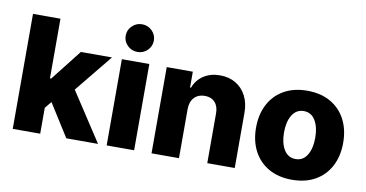

<svg xmlns="http://www.w3.org/2000/svg" viewBox="-76 -984 2282 1196"><g transform="rotate(10 1065.5 -386.0)"><path d="M55 0V-727.3H228.7V-350.1H236.5L389.9 -545.5H586.6L393.1 -307.9L594.5 0H393.8L263.8 -206.3L228.7 -163.7V0Z M649.1 0V-545.5H822.8V0ZM736.2 -606.5Q699.6 -606.5 673.3 -632.1Q647 -657.7 647 -693.9Q647 -730.1 673.3 -755.9Q699.6 -781.6 736.2 -781.6Q773.1 -781.6 799.2 -755.9Q825.3 -730.1 825.3 -693.9Q825.3 -657.7 799.2 -632.1Q773.1 -606.5 736.2 -606.5Z M1106.5 -311.1V0H932.9V-545.5H1098V-445.3H1104Q1122.2 -495 1165.8 -523.8Q1209.5 -552.6 1269.9 -552.6Q1327.4 -552.6 1369.9 -527Q1412.3 -501.4 1435.9 -455.3Q1459.5 -409.1 1459.2 -347.7V0H1285.5V-313.6Q1285.9 -359 1262.6 -384.6Q1239.3 -410.2 1198.2 -410.2Q1157 -410.2 1131.9 -383.9Q1106.9 -357.6 1106.5 -311.1Z M1821.7 10.3Q1736.2 10.3 1674.4 -25Q1612.6 -60.4 1579.4 -123.8Q1546.2 -187.1 1546.2 -271Q1546.2 -355.1 1579.4 -418.5Q1612.6 -481.9 1674.4 -517.2Q1736.2 -552.6 1821.7 -552.6Q1907.7 -552.6 1969.3 -517.2Q2030.9 -481.9 2064.1 -418.5Q2097.3 -355.1 2097.3 -271Q2097.3 -187.1 2064.1 -123.8Q2030.9 -60.4 1969.3 -25Q1907.7 10.3 1821.7 10.3ZM1822.8 -120.7Q1869.3 -120.7 1894.9 -162.6Q1920.5 -204.5 1920.5 -272Q1920.5 -339.8 1894.9 -381.9Q1869.3 -424 1822.8 -424Q1774.5 -424 1748.8 -381.9Q1723 -339.8 1723 -272Q1723 -204.5 1748.8 -162.6Q1774.5 -120.7 1822.8 -120.7Z"/></g></svg>

Font: Inter UI Extra Bold
Style: Regular
Weight: 800
Designer: Rasmus Andersson
Foundry: rsms
Version: 3.2;8d6f07862